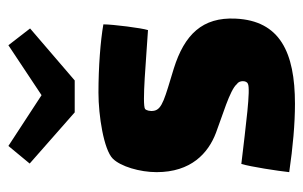

<svg xmlns="http://www.w3.org/2000/svg" viewBox="-156 -574 740 469"><g transform="rotate(-90 214.5 -339.0)"><path d="M253 -527 380 -636 339 -689 217 -608 93 -689 50 -637 175 -527ZM282 -285C210 -307 183 -313 179 -333C177 -343 180 -352 183 -355C194 -363 309 -352 376 -348C381 -363 390 -434 390 -457C350 -464 287 -469 223 -469C167 -469 84 -456 62 -434C43 -415 29 -368 29 -327C29 -243 75 -201 125 -182C164 -167 230 -148 244 -131C254 -125 253 -107 245 -104C232 -97 143 -109 49 -120C42 -96 32 -31 29 -3C91 6 147 11 196 11C322 11 399 -26 404 -134C408 -215 365 -259 282 -285Z"/></g></svg>

Font: FilmFarsi Display
Style: Regular
Weight: 400
Designer: Borna Izadpanah
Foundry: Borna Izadpanah
Version: Version 1.000;PS 001.000;hotconv 1.0.88;makeotf.lib2.5.64775